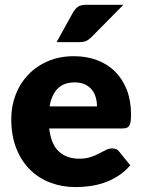

<svg xmlns="http://www.w3.org/2000/svg" viewBox="-20 -756 584 784"><path d="M282 -526.5Q333.5 -526.5 376.2 -510.5Q419 -494.5 449.8 -464Q480.5 -433.5 497.8 -389.2Q515 -345 515 -289Q515 -271.5 513.5 -260.5Q512 -249.5 508 -243Q504 -236.5 497.2 -234Q490.5 -231.5 480 -231.5H181Q188.5 -166.5 220.5 -137.2Q252.5 -108 303 -108Q330 -108 349.5 -114.5Q369 -121 384.2 -129Q399.5 -137 412.2 -143.5Q425 -150 439 -150Q457.5 -150 467 -136.5L512 -81Q488 -53.5 460.2 -36.2Q432.5 -19 403.2 -9.2Q374 0.5 344.8 4.2Q315.5 8 289 8Q234.5 8 186.8 -9.8Q139 -27.5 103.2 -62.5Q67.5 -97.5 46.8 -149.5Q26 -201.5 26 -270.5Q26 -322.5 43.8 -369Q61.5 -415.5 94.8 -450.5Q128 -485.5 175.2 -506Q222.5 -526.5 282 -526.5ZM285 -419.5Q240.5 -419.5 215.5 -394.2Q190.5 -369 182.5 -321.5H376Q376 -340 371.2 -357.5Q366.5 -375 355.8 -388.8Q345 -402.5 327.5 -411Q310 -419.5 285 -419.5ZM484 -736.5 354 -605Q342.5 -593.5 332 -588.8Q321.5 -584 304 -584H211L279 -706.5Q287.5 -721 299 -728.8Q310.5 -736.5 334 -736.5Z"/></svg>

Font: LatoHex
Style: Regular
Weight: 900
Designer: Lukasz Dziedzic
Foundry: tyPoland Lukasz Dziedzic
Version: Version 1.104; Western+Polish opensource